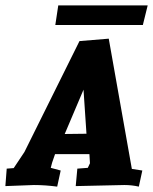

<svg xmlns="http://www.w3.org/2000/svg" viewBox="-43 -689 571 715"><path d="M487 -54 474 6Q448 0 420 0L239 4L245 -61L284 -64L292 -81L290 -115H162L151 -83L146 -64L183 -54L170 6Q125 0 83 0L-23 4L-18 -61L8 -63L48 -123L253 -536L362 -545L448 -60ZM268 -355 198 -190 279 -191ZM489 -596H163L174 -669H507Z"/></svg>

Font: Andada SC
Style: Bold Italic
Weight: 700
Italic angle: -8.29999°
Designer: Carolina Giovagnoli
Foundry: Carolina Giovagnoli
Version: Version 1.003